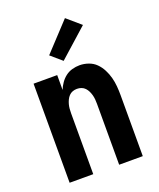

<svg xmlns="http://www.w3.org/2000/svg" viewBox="-142 -859 785 947"><g transform="rotate(-20 250.0 -385.5)"><path d="M58 0V-520H182V-442Q189 -460 200.5 -476.5Q212 -493 227.5 -505Q243 -517 262.5 -522.5Q282 -528 302 -528Q325 -528 348 -520Q371 -512 387.5 -495.5Q404 -479 415 -457.5Q426 -436 432 -413.5Q438 -391 440 -367.5Q442 -344 442 -320V0H318V-320Q318 -332 317 -343.5Q316 -355 313 -366Q310 -377 305 -387.5Q300 -398 292 -406.5Q284 -415 273 -419Q262 -423 250 -423Q238 -423 227 -419Q216 -415 208 -406.5Q200 -398 195 -387.5Q190 -377 187 -366Q184 -355 183 -343.5Q182 -332 182 -320V0ZM236 -575 178 -625 314 -771 386 -709Z"/></g></svg>

Font: Iosevka SS04 Extrabold
Style: Regular
Weight: 800
Monospace: yes
Designer: Belleve Invis
Foundry: Belleve Invis
Version: Version 19.0.0; ttfautohint (v1.8.4)